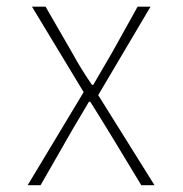

<svg xmlns="http://www.w3.org/2000/svg" viewBox="-20 -546 540 566"><path d="M61.5 0 226.6 -274.4 74.2 -526.4H114.3L194.3 -387.7Q218.8 -342.8 251 -295.9H254.9Q307.6 -385.7 309.6 -389.6L385.7 -526.4H423.8L269.5 -265.6L435.5 0H396.5L309.6 -143.6Q299.8 -160.2 276.9 -196.8Q253.9 -233.4 246.1 -246.1H242.2Q234.4 -232.4 213.9 -198.2Q193.4 -164.1 183.6 -146.5L99.6 0Z"/></svg>

Font: Gen Shin Gothic Monospace ExtraLight
Style: Regular
Weight: 200
Designer: [Source Han Sans]
Ryoko NISHIZUKA  (kana & ideographs); Paul D. Hunt (Latin, Greek & Cyrillic); Wenlong ZHANG  (bopomofo
Version: Version 1.002.20150607